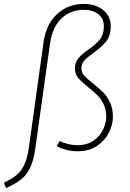

<svg xmlns="http://www.w3.org/2000/svg" viewBox="-66 -759 662 976"><path d="M-46 170Q-5 150 18.5 130.5Q42 111 57.5 78.5Q73 46 81 -11L155 -542Q168 -636 224 -687.5Q280 -739 359 -739Q421 -739 459 -707.5Q497 -676 497 -626Q497 -578 474.5 -549.5Q452 -521 409 -490Q378 -468 363 -451.5Q348 -435 348 -412Q348 -391 362 -375Q376 -359 407 -335Q439 -309 459 -289Q479 -269 493.5 -238Q508 -207 508 -165Q508 -127 488.5 -86.5Q469 -46 428.5 -18Q388 10 328 10Q299 10 270.5 2.5Q242 -5 222 -16L237 -42Q282 -21 327 -21Q377 -21 410 -44.5Q443 -68 458.5 -101.5Q474 -135 474 -165Q474 -201 461 -228.5Q448 -256 430 -274Q412 -292 382 -316Q347 -344 331 -363.5Q315 -383 315 -411Q315 -442 332 -462.5Q349 -483 383 -507Q422 -534 442 -559Q462 -584 462 -625Q462 -664 434.5 -686.5Q407 -709 359 -709Q293 -709 246.5 -665.5Q200 -622 188 -536L114 -8Q105 57 87 94Q69 131 42 152.5Q15 174 -35 197Z"/></svg>

Font: FiraGO UltraLight
Style: Italic
Weight: 200
Italic angle: -8°
Designer: bBox Type GmbH
Foundry: bBox Type GmbH
Version: Version 1.001